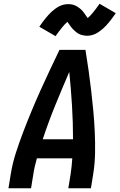

<svg xmlns="http://www.w3.org/2000/svg" viewBox="-20 -1000 640 1020"><path d="M25 0 37 -74Q46 -131 64 -187Q82 -243 103 -298Q124 -353 147 -408.5Q170 -464 194.5 -518.5Q219 -573 244.5 -627Q270 -681 296 -735H434Q443 -681 450.5 -627Q458 -573 464.5 -518Q471 -463 476 -408.5Q481 -354 483.5 -298Q486 -242 485 -186Q484 -130 475 -74L463 0H343L355 -74Q358 -95 360.5 -116.5Q363 -138 364 -159H176Q170 -138 165 -116.5Q160 -95 157 -74L145 0ZM207 -260H368Q368 -350 362.5 -439.5Q357 -529 348 -618Q310 -530 273.5 -440.5Q237 -351 207 -260ZM275 -808 189 -858Q198 -872 206.5 -883Q215 -894 223 -904Q231 -914 239 -922.5Q247 -931 254.5 -938Q262 -945 273 -953Q284 -961 294.5 -966.5Q305 -972 317.5 -975Q330 -978 342 -978Q348 -978 354 -977.5Q360 -977 365.5 -975.5Q371 -974 376.5 -972Q382 -970 387 -967Q392 -964 395.5 -961.5Q399 -959 404.5 -955Q410 -951 414 -946.5Q418 -942 421.5 -938Q425 -934 428 -929.5Q431 -925 433.5 -921.5Q436 -918 439.5 -913Q443 -908 446 -904Q454 -911 460.5 -918Q467 -925 474.5 -934Q482 -943 490.5 -954.5Q499 -966 509 -980L595 -930Q586 -917 577.5 -905.5Q569 -894 561 -884Q553 -874 545 -865.5Q537 -857 529.5 -850Q522 -843 511 -835Q500 -827 489.5 -821.5Q479 -816 466.5 -813Q454 -810 442 -810Q436 -810 430.5 -811Q425 -812 419.5 -813Q414 -814 408 -816Q402 -818 397 -821Q392 -824 388.5 -826.5Q385 -829 380 -833.5Q375 -838 370.5 -842Q366 -846 362.5 -850.5Q359 -855 356 -859Q353 -863 350.5 -866.5Q348 -870 344.5 -875Q341 -880 338 -884Q330 -877 324 -870.5Q318 -864 310.5 -855Q303 -846 294 -834Q285 -822 275 -808Z"/></svg>

Font: Zed Sans Extended
Style: Bold Italic
Weight: 700
Width: 7
Italic angle: -9°
Designer: Belleve Invis
Foundry: Belleve Invis
Version: Version 1.0.0; ttfautohint (v1.8.4)